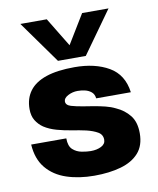

<svg xmlns="http://www.w3.org/2000/svg" viewBox="-78 -730 661 802"><g transform="rotate(-10 252.5 -329.0)"><path d="M258 10Q193 10 140.5 -7.5Q88 -25 56 -63.5Q24 -102 20 -164H169Q169 -131 185 -116.5Q201 -102 223 -98Q245 -94 261 -94Q287 -94 305.5 -103.5Q324 -113 324 -131Q324 -153 305 -164Q286 -175 257 -182Q230 -188 198 -193Q166 -198 135.5 -206.5Q105 -215 82 -230Q63 -243 51 -262.5Q39 -282 39 -311Q39 -356 62.5 -387.5Q86 -419 133.5 -435Q181 -451 254 -451Q341 -451 399.5 -417Q458 -383 468 -307H321Q319 -325 307.5 -334.5Q296 -344 280.5 -347.5Q265 -351 250 -351Q228 -351 209 -341Q190 -331 190 -317Q190 -301 211.5 -294.5Q233 -288 265 -283Q286 -280 308.5 -276Q331 -272 353.5 -266.5Q376 -261 396 -251Q430 -236 452.5 -208Q475 -180 475 -132Q475 -80 447.5 -49Q420 -18 371 -4Q322 10 258 10ZM191 -489 63 -668H175L273 -507H227L325 -668H437L309 -489Z"/></g></svg>

Font: Teachers
Style: Bold
Weight: 700
Designer: Alfredo Marco Pradil, Chank Diesel
Version: Version 1.001